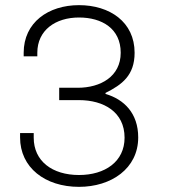

<svg xmlns="http://www.w3.org/2000/svg" viewBox="-20 -716 655 746"><path d="M111 -181V-199H58V-182C58 -65 155 10 287 10C412 10 517 -61 517 -182C517 -276 462 -330 390 -351V-355C454 -387 503 -423 503 -511C503 -631 406 -696 287 -696C168 -696 72 -629 72 -511V-497H125V-511C125 -599 196 -648 287 -648C376 -648 449 -605 449 -511C449 -419 371 -375 282 -375H210V-327H287C383 -327 464 -281 464 -181C464 -88 388 -36 287 -36C183 -36 111 -90 111 -181Z"/></svg>

Font: Chivo Light
Style: Regular
Weight: 300
Designer: Hector Gatti
Foundry: Omnibus-Type
Version: Version 1.003;PS 001.003;hotconv 1.0.70;makeotf.lib2.5.58329